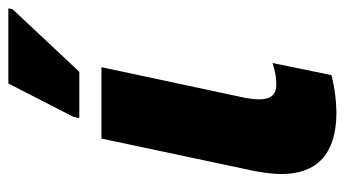

<svg xmlns="http://www.w3.org/2000/svg" viewBox="-203 -613 826 460"><g transform="rotate(-90 210.0 -383.0)"><path d="M157 -606H268L418 -766L420 -776H240L160 -620ZM167 10C195 10 231 6 260 -2L289 -143C271 -137 254 -134 238 -134C214 -134 202 -146 202 -175C202 -184 203 -194 205 -206L279 -553H108L30 -185C26 -162 23 -141 23 -122C23 -37 71 9 167 10Z"/></g></svg>

Font: Noto Sans Condensed Black
Style: Italic
Weight: 900
Width: 3
Italic angle: -12°
Designer: Monotype Design Team
Foundry: Monotype Imaging Inc.
Version: Version 2.013